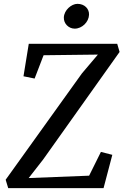

<svg xmlns="http://www.w3.org/2000/svg" viewBox="-20 -974 639 994"><path d="M22.5 0H516.1L561.5 -172.4L502.4 -187.5L441.4 -64.5L128.4 -52.2L203.1 -147.9L599.1 -705.1L586.9 -747.1H128.9L101.6 -579.1L159.2 -567.4L205.6 -688L486.8 -691.4L404.3 -594.2L9.3 -43.5ZM366.7 -825.7C404.8 -825.7 439.5 -859.9 440.9 -897.5C442.4 -928.2 418 -954.1 380.9 -954.1C349.6 -954.1 312 -921.4 310.5 -883.8C309.1 -852.5 335 -825.7 366.7 -825.7Z"/></svg>

Font: Merriweather
Style: Italic
Weight: 400
Italic angle: -7.5°
Designer: Eben Sorkin
Foundry: Eben Sorkin
Version: Version 1.001